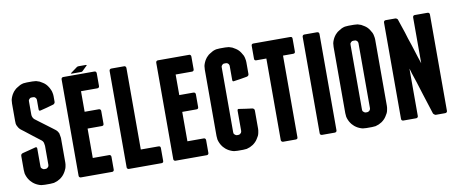

<svg xmlns="http://www.w3.org/2000/svg" viewBox="-66 -1034 3142 1319"><g transform="rotate(-10 1504.5 -374.0)"><path d="M194.3 -707Q194.3 -707 174.8 -707Q156.2 -707 156.2 -707Q156.2 -707 156.2 -707Q156.2 -707 156.2 -707Q143.6 -707 130.9 -705.1Q118.2 -702.1 107.4 -697.3Q95.7 -691.4 85.9 -684.6Q75.2 -678.7 67.4 -669.9Q58.6 -662.1 51.8 -651.4Q44.9 -641.6 40 -629.9Q35.2 -619.1 32.2 -606.4Q30.3 -593.8 30.3 -581.1Q30.3 -581.1 30.3 -565.4Q30.3 -549.8 30.3 -530.3Q30.3 -505.9 30.3 -483.4Q30.3 -460.9 30.3 -460.9Q30.3 -460.9 30.3 -460.9Q30.3 -460.9 30.3 -460.9Q30.3 -450.2 31.2 -440.4Q33.2 -430.7 37.1 -423.8Q40 -417 44.9 -410.2Q50.8 -402.3 57.6 -396.5Q57.6 -396.5 82 -377.9Q105.5 -359.4 131.8 -338.9Q153.3 -322.3 169.9 -309.6Q186.5 -296.9 186.5 -296.9Q186.5 -296.9 186.5 -296.9Q186.5 -296.9 186.5 -296.9Q191.4 -293 194.3 -289.1Q197.3 -284.2 199.2 -279.3Q200.2 -273.4 201.2 -268.6Q202.1 -262.7 203.1 -255.9Q203.1 -255.9 203.1 -239.3Q203.1 -222.7 203.1 -200.2Q203.1 -172.9 203.1 -148.4Q203.1 -124 203.1 -124Q203.1 -124 203.1 -124Q203.1 -124 203.1 -124Q203.1 -119.1 201.2 -115.2Q200.2 -110.4 196.3 -107.4Q192.4 -103.5 188.5 -101.6Q184.6 -99.6 178.7 -99.6Q178.7 -99.6 174.8 -99.6Q170.9 -99.6 170.9 -99.6Q170.9 -99.6 170.9 -99.6Q170.9 -99.6 170.9 -99.6Q166 -99.6 162.1 -101.6Q158.2 -103.5 154.3 -107.4Q150.4 -110.4 148.4 -115.2Q147.5 -119.1 147.5 -124Q147.5 -124 147.5 -139.6Q147.5 -156.2 147.5 -176.8Q147.5 -201.2 147.5 -224.6Q147.5 -247.1 147.5 -247.1Q147.5 -247.1 147.5 -247.1Q147.5 -247.1 147.5 -247.1Q147.5 -253.9 143.6 -256.8Q140.6 -258.8 133.8 -256.8Q133.8 -256.8 88.9 -245.1Q43 -233.4 43 -233.4Q43 -233.4 43 -233.4Q43 -233.4 43 -233.4Q36.1 -230.5 33.2 -226.6Q30.3 -221.7 30.3 -214.8Q30.3 -214.8 30.3 -167Q30.3 -119.1 30.3 -119.1Q30.3 -119.1 30.3 -119.1Q30.3 -119.1 30.3 -119.1Q30.3 -106.4 32.2 -93.8Q35.2 -81.1 40 -70.3Q44.9 -58.6 51.8 -48.8Q58.6 -38.1 67.4 -30.3Q75.2 -21.5 85.9 -14.6Q95.7 -7.8 107.4 -2.9Q118.2 2 130.9 4.9Q143.6 6.8 156.2 6.8Q156.2 6.8 174.8 6.8Q194.3 6.8 194.3 6.8Q194.3 6.8 194.3 6.8Q194.3 6.8 194.3 6.8Q207 6.8 219.7 4.9Q231.4 2 243.2 -2.9Q253.9 -7.8 264.6 -14.6Q274.4 -21.5 283.2 -30.3Q291 -38.1 297.9 -48.8Q304.7 -58.6 309.6 -70.3Q315.4 -81.1 317.4 -93.8Q320.3 -106.4 320.3 -119.1Q320.3 -119.1 320.3 -140.6Q320.3 -163.1 320.3 -192.4Q320.3 -226.6 320.3 -258.8Q320.3 -291 320.3 -291Q320.3 -291 320.3 -291Q320.3 -291 320.3 -291Q319.3 -299.8 317.4 -308.6Q316.4 -316.4 314.5 -324.2Q311.5 -331.1 306.6 -337.9Q300.8 -345.7 293 -351.6Q293 -351.6 276.4 -364.3Q259.8 -377 237.3 -393.6Q210.9 -413.1 186.5 -431.6Q162.1 -450.2 162.1 -450.2Q162.1 -450.2 162.1 -450.2Q162.1 -450.2 162.1 -450.2Q158.2 -454.1 155.3 -458Q152.3 -461.9 151.4 -465.8Q149.4 -469.7 148.4 -474.6Q147.5 -479.5 147.5 -485.4Q147.5 -485.4 147.5 -530.3Q147.5 -576.2 147.5 -576.2Q147.5 -576.2 147.5 -576.2Q147.5 -576.2 147.5 -576.2Q147.5 -581.1 148.4 -585Q150.4 -588.9 154.3 -592.8Q158.2 -596.7 162.1 -598.6Q166 -599.6 170.9 -599.6Q170.9 -599.6 174.8 -599.6Q178.7 -599.6 178.7 -599.6Q178.7 -599.6 178.7 -599.6Q178.7 -599.6 178.7 -599.6Q184.6 -599.6 188.5 -598.6Q192.4 -596.7 196.3 -592.8Q200.2 -588.9 201.2 -585Q203.1 -581.1 203.1 -576.2Q203.1 -576.2 203.1 -543.9Q203.1 -510.7 203.1 -510.7Q203.1 -510.7 203.1 -510.7Q203.1 -510.7 203.1 -510.7Q203.1 -503.9 206.1 -502Q209 -499 215.8 -501Q215.8 -501 261.7 -512.7Q306.6 -525.4 306.6 -525.4Q306.6 -525.4 306.6 -525.4Q306.6 -525.4 306.6 -525.4Q313.5 -527.3 316.4 -532.2Q320.3 -536.1 320.3 -543Q320.3 -543 320.3 -561.5Q320.3 -581.1 320.3 -581.1Q320.3 -581.1 320.3 -581.1Q320.3 -581.1 320.3 -581.1Q320.3 -593.8 317.4 -606.4Q315.4 -619.1 309.6 -629.9Q304.7 -641.6 297.9 -651.4Q291 -662.1 283.2 -669.9Q274.4 -678.7 264.6 -684.6Q253.9 -691.4 243.2 -697.3Q231.4 -702.1 219.7 -705.1Q207 -707 194.3 -707Q194.3 -707 194.3 -707Q194.3 -707 194.3 -707Z M626 -117.2Q626 -117.2 611.3 -117.2Q596.7 -117.2 577.1 -117.2Q553.7 -117.2 533.2 -117.2Q511.7 -117.2 511.7 -117.2Q511.7 -117.2 511.7 -155.3Q511.7 -193.4 511.7 -234.4Q511.7 -269.5 511.7 -295.9Q511.7 -322.3 511.7 -322.3Q511.7 -322.3 524.4 -322.3Q537.1 -322.3 553.7 -322.3Q574.2 -322.3 592.8 -322.3Q610.4 -322.3 610.4 -322.3Q610.4 -322.3 610.4 -322.3Q610.4 -322.3 610.4 -322.3Q617.2 -322.3 621.1 -325.2Q625 -329.1 625 -335.9Q625 -335.9 625 -380.9Q625 -424.8 625 -424.8Q625 -424.8 625 -424.8Q625 -424.8 625 -424.8Q625 -431.6 621.1 -435.5Q617.2 -439.5 610.4 -439.5Q610.4 -439.5 592.8 -439.5Q574.2 -439.5 553.7 -439.5Q537.1 -439.5 524.4 -439.5Q511.7 -439.5 511.7 -439.5Q511.7 -439.5 511.7 -458Q511.7 -476.6 511.7 -500Q511.7 -530.3 511.7 -556.6Q511.7 -583 511.7 -583Q511.7 -583 533.2 -583Q553.7 -583 577.1 -583Q596.7 -583 611.3 -583Q626 -583 626 -583Q626 -583 626 -583Q626 -583 626 -583Q632.8 -583 635.7 -586.9Q639.6 -589.8 639.6 -596.7Q639.6 -596.7 639.6 -641.6Q639.6 -685.5 639.6 -685.5Q639.6 -685.5 639.6 -685.5Q639.6 -685.5 639.6 -685.5Q639.6 -692.4 635.7 -696.3Q632.8 -700.2 626 -700.2Q626 -700.2 597.7 -700.2Q569.3 -700.2 533.2 -700.2Q488.3 -700.2 448.2 -700.2Q408.2 -700.2 408.2 -700.2Q408.2 -700.2 408.2 -700.2Q408.2 -700.2 408.2 -700.2Q402.3 -700.2 398.4 -696.3Q394.5 -692.4 394.5 -685.5Q394.5 -685.5 394.5 -647.5Q394.5 -608.4 394.5 -546.9Q394.5 -514.6 394.5 -476.6Q394.5 -439.5 394.5 -400.4Q394.5 -352.5 394.5 -303.7Q394.5 -254.9 394.5 -210Q394.5 -127.9 394.5 -70.3Q394.5 -13.7 394.5 -13.7Q394.5 -13.7 394.5 -13.7Q394.5 -13.7 394.5 -13.7Q394.5 -6.8 398.4 -3.9Q402.3 0 408.2 0Q408.2 0 436.5 0Q464.8 0 501 0Q545.9 0 585.9 0Q626 0 626 0Q626 0 626 0Q626 0 626 0Q632.8 0 635.7 -3.9Q639.6 -6.8 639.6 -13.7Q639.6 -13.7 639.6 -58.6Q639.6 -102.5 639.6 -102.5Q639.6 -102.5 639.6 -102.5Q639.6 -102.5 639.6 -102.5Q639.6 -109.4 635.7 -113.3Q632.8 -117.2 626 -117.2Q626 -117.2 626 -117.2Q626 -117.2 626 -117.2ZM514.6 -752.9Q517.6 -753.9 523.4 -754.9Q541 -754.9 577.1 -754.9Q578.1 -753.9 582 -752Q569.3 -739.3 544.9 -715.8Q542 -714.8 538.1 -712.9Q514.6 -712.9 468.8 -712.9Q467.8 -713.9 463.9 -715.8Q481.4 -728.5 514.6 -752.9Z M970.7 -117.2Q970.7 -117.2 955.1 -117.2Q938.5 -117.2 918 -117.2Q892.6 -117.2 869.1 -117.2Q846.7 -117.2 846.7 -117.2Q846.7 -117.2 846.7 -190.4Q846.7 -264.6 846.7 -359.4Q846.7 -399.4 846.7 -440.4Q846.7 -482.4 846.7 -520.5Q846.7 -589.8 846.7 -637.7Q846.7 -685.5 846.7 -685.5Q846.7 -685.5 846.7 -685.5Q846.7 -685.5 846.7 -685.5Q846.7 -692.4 842.8 -696.3Q839.8 -700.2 833 -700.2Q833 -700.2 788.1 -700.2Q744.1 -700.2 744.1 -700.2Q744.1 -700.2 744.1 -700.2Q744.1 -700.2 744.1 -700.2Q737.3 -700.2 733.4 -696.3Q729.5 -692.4 729.5 -685.5Q729.5 -685.5 729.5 -647.5Q729.5 -608.4 729.5 -546.9Q729.5 -514.6 729.5 -476.6Q729.5 -439.5 729.5 -400.4Q729.5 -352.5 729.5 -303.7Q729.5 -254.9 729.5 -210Q729.5 -127.9 729.5 -70.3Q729.5 -13.7 729.5 -13.7Q729.5 -13.7 729.5 -13.7Q729.5 -13.7 729.5 -13.7Q729.5 -6.8 733.4 -3.9Q737.3 0 744.1 0Q744.1 0 788.1 0Q833 0 833 0Q833 0 833 0Q834 0 834 0Q834 0 835 0Q835.9 0 835.9 0Q835.9 0 853.5 0Q871.1 0 893.6 0Q920.9 0 945.3 0Q970.7 0 970.7 0Q970.7 0 970.7 0Q970.7 0 970.7 0Q977.5 0 981.4 -3.9Q984.4 -6.8 984.4 -13.7Q984.4 -13.7 984.4 -58.6Q984.4 -102.5 984.4 -102.5Q984.4 -102.5 984.4 -102.5Q984.4 -102.5 984.4 -102.5Q984.4 -109.4 981.4 -113.3Q977.5 -117.2 970.7 -117.2Q970.7 -117.2 970.7 -117.2Q970.7 -117.2 970.7 -117.2Z M1286.1 -117.2Q1286.1 -117.2 1271.5 -117.2Q1256.8 -117.2 1237.3 -117.2Q1213.9 -117.2 1193.4 -117.2Q1171.9 -117.2 1171.9 -117.2Q1171.9 -117.2 1171.9 -155.3Q1171.9 -193.4 1171.9 -234.4Q1171.9 -269.5 1171.9 -295.9Q1171.9 -322.3 1171.9 -322.3Q1171.9 -322.3 1184.6 -322.3Q1197.3 -322.3 1213.9 -322.3Q1234.4 -322.3 1252.9 -322.3Q1270.5 -322.3 1270.5 -322.3Q1270.5 -322.3 1270.5 -322.3Q1270.5 -322.3 1270.5 -322.3Q1277.3 -322.3 1281.2 -325.2Q1285.2 -329.1 1285.2 -335.9Q1285.2 -335.9 1285.2 -380.9Q1285.2 -424.8 1285.2 -424.8Q1285.2 -424.8 1285.2 -424.8Q1285.2 -424.8 1285.2 -424.8Q1285.2 -431.6 1281.2 -435.5Q1277.3 -439.5 1270.5 -439.5Q1270.5 -439.5 1252.9 -439.5Q1234.4 -439.5 1213.9 -439.5Q1197.3 -439.5 1184.6 -439.5Q1171.9 -439.5 1171.9 -439.5Q1171.9 -439.5 1171.9 -458Q1171.9 -476.6 1171.9 -500Q1171.9 -530.3 1171.9 -556.6Q1171.9 -583 1171.9 -583Q1171.9 -583 1193.4 -583Q1213.9 -583 1237.3 -583Q1256.8 -583 1271.5 -583Q1286.1 -583 1286.1 -583Q1286.1 -583 1286.1 -583Q1286.1 -583 1286.1 -583Q1293 -583 1295.9 -586.9Q1299.8 -589.8 1299.8 -596.7Q1299.8 -596.7 1299.8 -641.6Q1299.8 -685.5 1299.8 -685.5Q1299.8 -685.5 1299.8 -685.5Q1299.8 -685.5 1299.8 -685.5Q1299.8 -692.4 1295.9 -696.3Q1293 -700.2 1286.1 -700.2Q1286.1 -700.2 1257.8 -700.2Q1229.5 -700.2 1193.4 -700.2Q1148.4 -700.2 1108.4 -700.2Q1068.4 -700.2 1068.4 -700.2Q1068.4 -700.2 1068.4 -700.2Q1068.4 -700.2 1068.4 -700.2Q1062.5 -700.2 1058.6 -696.3Q1054.7 -692.4 1054.7 -685.5Q1054.7 -685.5 1054.7 -647.5Q1054.7 -608.4 1054.7 -546.9Q1054.7 -514.6 1054.7 -476.6Q1054.7 -439.5 1054.7 -400.4Q1054.7 -352.5 1054.7 -303.7Q1054.7 -254.9 1054.7 -210Q1054.7 -127.9 1054.7 -70.3Q1054.7 -13.7 1054.7 -13.7Q1054.7 -13.7 1054.7 -13.7Q1054.7 -13.7 1054.7 -13.7Q1054.7 -6.8 1058.6 -3.9Q1062.5 0 1068.4 0Q1068.4 0 1096.7 0Q1125 0 1161.1 0Q1206.1 0 1246.1 0Q1286.1 0 1286.1 0Q1286.1 0 1286.1 0Q1286.1 0 1286.1 0Q1293 0 1295.9 -3.9Q1299.8 -6.8 1299.8 -13.7Q1299.8 -13.7 1299.8 -58.6Q1299.8 -102.5 1299.8 -102.5Q1299.8 -102.5 1299.8 -102.5Q1299.8 -102.5 1299.8 -102.5Q1299.8 -109.4 1295.9 -113.3Q1293 -117.2 1286.1 -117.2Q1286.1 -117.2 1286.1 -117.2Q1286.1 -117.2 1286.1 -117.2Z M1539.1 -707Q1539.1 -707 1519.5 -707Q1501 -707 1501 -707Q1501 -707 1501 -707Q1501 -707 1501 -707Q1488.3 -707 1475.6 -705.1Q1462.9 -702.1 1452.1 -697.3Q1440.4 -691.4 1430.7 -684.6Q1419.9 -678.7 1412.1 -669.9Q1403.3 -662.1 1396.5 -651.4Q1389.6 -641.6 1384.8 -629.9Q1379.9 -619.1 1377 -606.4Q1375 -593.8 1375 -581.1Q1375 -581.1 1375 -521.5Q1375 -461.9 1375 -384.8Q1375 -323.2 1375 -262.7Q1375 -202.1 1375 -164.1Q1375 -143.6 1375 -130.9Q1375 -119.1 1375 -119.1Q1375 -119.1 1375 -119.1Q1375 -119.1 1375 -119.1Q1375 -106.4 1377 -93.8Q1379.9 -81.1 1384.8 -70.3Q1389.6 -58.6 1396.5 -48.8Q1403.3 -38.1 1412.1 -30.3Q1419.9 -21.5 1430.7 -14.6Q1440.4 -7.8 1452.1 -2.9Q1462.9 2 1475.6 4.9Q1488.3 6.8 1501 6.8Q1501 6.8 1519.5 6.8Q1539.1 6.8 1539.1 6.8Q1539.1 6.8 1539.1 6.8Q1539.1 6.8 1539.1 6.8Q1551.8 6.8 1564.5 4.9Q1576.2 2 1587.9 -2.9Q1598.6 -7.8 1609.4 -14.6Q1619.1 -21.5 1627.9 -30.3Q1635.7 -38.1 1642.6 -48.8Q1649.4 -58.6 1655.3 -70.3Q1660.2 -81.1 1662.1 -93.8Q1665 -106.4 1665 -119.1Q1665 -119.1 1665 -134.8Q1665 -151.4 1665 -171.9Q1665 -198.2 1665 -220.7Q1665 -244.1 1665 -244.1Q1665 -244.1 1665 -244.1Q1665 -244.1 1665 -244.1Q1665 -251 1662.1 -254.9Q1658.2 -259.8 1651.4 -261.7Q1651.4 -261.7 1606.4 -267.6Q1560.5 -274.4 1560.5 -274.4Q1560.5 -274.4 1560.5 -274.4Q1560.5 -274.4 1560.5 -274.4Q1553.7 -276.4 1550.8 -273.4Q1547.9 -270.5 1547.9 -263.7Q1547.9 -263.7 1547.9 -238.3Q1547.9 -212.9 1547.9 -183.6Q1547.9 -160.2 1547.9 -142.6Q1547.9 -124 1547.9 -124Q1547.9 -124 1547.9 -124Q1547.9 -124 1547.9 -124Q1547.9 -119.1 1545.9 -115.2Q1544.9 -110.4 1541 -107.4Q1537.1 -103.5 1533.2 -101.6Q1529.3 -99.6 1523.4 -99.6Q1523.4 -99.6 1519.5 -99.6Q1515.6 -99.6 1515.6 -99.6Q1515.6 -99.6 1515.6 -99.6Q1515.6 -99.6 1515.6 -99.6Q1510.7 -99.6 1506.8 -101.6Q1502.9 -103.5 1499 -107.4Q1495.1 -110.4 1493.2 -115.2Q1492.2 -119.1 1492.2 -124Q1492.2 -124 1492.2 -182.6Q1492.2 -240.2 1492.2 -316.4Q1492.2 -348.6 1492.2 -380.9Q1492.2 -414.1 1492.2 -443.4Q1492.2 -500 1492.2 -538.1Q1492.2 -576.2 1492.2 -576.2Q1492.2 -576.2 1492.2 -576.2Q1492.2 -576.2 1492.2 -576.2Q1492.2 -581.1 1493.2 -585Q1495.1 -588.9 1499 -592.8Q1502.9 -596.7 1506.8 -598.6Q1510.7 -599.6 1515.6 -599.6Q1515.6 -599.6 1519.5 -599.6Q1523.4 -599.6 1523.4 -599.6Q1523.4 -599.6 1523.4 -599.6Q1523.4 -599.6 1523.4 -599.6Q1529.3 -599.6 1533.2 -598.6Q1537.1 -596.7 1541 -592.8Q1544.9 -588.9 1545.9 -585Q1547.9 -581.1 1547.9 -576.2Q1547.9 -576.2 1547.9 -527.3Q1547.9 -478.5 1547.9 -478.5Q1547.9 -478.5 1547.9 -478.5Q1547.9 -478.5 1547.9 -478.5Q1547.9 -472.7 1550.8 -469.7Q1553.7 -466.8 1560.5 -468.8Q1560.5 -468.8 1606.4 -475.6Q1651.4 -483.4 1651.4 -483.4Q1651.4 -483.4 1651.4 -483.4Q1651.4 -483.4 1651.4 -483.4Q1658.2 -485.4 1662.1 -490.2Q1665 -494.1 1665 -501Q1665 -501 1665 -541Q1665 -581.1 1665 -581.1Q1665 -581.1 1665 -581.1Q1665 -581.1 1665 -581.1Q1665 -593.8 1662.1 -606.4Q1660.2 -619.1 1655.3 -629.9Q1649.4 -641.6 1642.6 -651.4Q1635.7 -662.1 1627.9 -669.9Q1619.1 -678.7 1609.4 -684.6Q1598.6 -691.4 1587.9 -697.3Q1576.2 -702.1 1564.5 -705.1Q1551.8 -707 1539.1 -707Q1539.1 -707 1539.1 -707Q1539.1 -707 1539.1 -707Z M1992.2 -700.2Q1992.2 -700.2 1959 -700.2Q1925.8 -700.2 1882.8 -700.2Q1830.1 -700.2 1782.2 -700.2Q1734.4 -700.2 1734.4 -700.2Q1734.4 -700.2 1734.4 -700.2Q1734.4 -700.2 1734.4 -700.2Q1727.5 -700.2 1723.6 -696.3Q1720.7 -692.4 1720.7 -685.5Q1720.7 -685.5 1720.7 -641.6Q1720.7 -596.7 1720.7 -596.7Q1720.7 -596.7 1720.7 -596.7Q1720.7 -596.7 1720.7 -596.7Q1720.7 -589.8 1723.6 -586.9Q1727.5 -583 1734.4 -583Q1734.4 -583 1769.5 -583Q1804.7 -583 1804.7 -583Q1804.7 -583 1804.7 -509.8Q1804.7 -436.5 1804.7 -340.8Q1804.7 -300.8 1804.7 -259.8Q1804.7 -218.8 1804.7 -180.7Q1804.7 -110.4 1804.7 -62.5Q1804.7 -13.7 1804.7 -13.7Q1804.7 -13.7 1804.7 -13.7Q1804.7 -13.7 1804.7 -13.7Q1804.7 -10.7 1805.7 -8.8Q1806.6 -5.9 1809.6 -3.9Q1811.5 -2 1813.5 -1Q1816.4 0 1818.4 0Q1818.4 0 1863.3 0Q1907.2 0 1907.2 0Q1907.2 0 1907.2 0Q1907.2 0 1907.2 0Q1914.1 0 1918 -3.9Q1920.9 -6.8 1920.9 -13.7Q1920.9 -13.7 1920.9 -87.9Q1920.9 -161.1 1920.9 -255.9Q1920.9 -296.9 1920.9 -337.9Q1920.9 -378.9 1920.9 -417Q1920.9 -486.3 1920.9 -535.2Q1920.9 -583 1920.9 -583Q1920.9 -583 1957 -583Q1992.2 -583 1992.2 -583Q1992.2 -583 1992.2 -583Q1992.2 -583 1992.2 -583Q1999 -583 2002.9 -586.9Q2005.9 -589.8 2005.9 -596.7Q2005.9 -596.7 2005.9 -641.6Q2005.9 -685.5 2005.9 -685.5Q2005.9 -685.5 2005.9 -685.5Q2005.9 -685.5 2005.9 -685.5Q2005.9 -692.4 2002.9 -696.3Q1999 -700.2 1992.2 -700.2Q1992.2 -700.2 1992.2 -700.2Q1992.2 -700.2 1992.2 -700.2Z M2193.4 -685.5Q2193.4 -685.5 2193.4 -685.5Q2193.4 -685.5 2193.4 -685.5Q2193.4 -692.4 2189.5 -696.3Q2185.5 -700.2 2179.7 -700.2Q2179.7 -700.2 2134.8 -700.2Q2089.8 -700.2 2089.8 -700.2Q2089.8 -700.2 2089.8 -700.2Q2089.8 -700.2 2089.8 -700.2Q2084 -700.2 2080.1 -696.3Q2076.2 -692.4 2076.2 -685.5Q2076.2 -685.5 2076.2 -647.5Q2076.2 -608.4 2076.2 -546.9Q2076.2 -514.6 2076.2 -476.6Q2076.2 -439.5 2076.2 -400.4Q2076.2 -352.5 2076.2 -303.7Q2076.2 -254.9 2076.2 -210Q2076.2 -127.9 2076.2 -70.3Q2076.2 -13.7 2076.2 -13.7Q2076.2 -13.7 2076.2 -13.7Q2076.2 -13.7 2076.2 -13.7Q2076.2 -6.8 2080.1 -3.9Q2084 0 2089.8 0Q2089.8 0 2134.8 0Q2179.7 0 2179.7 0Q2179.7 0 2179.7 0Q2179.7 0 2179.7 0Q2185.5 0 2189.5 -3.9Q2193.4 -6.8 2193.4 -13.7Q2193.4 -13.7 2193.4 -52.7Q2193.4 -91.8 2193.4 -153.3Q2193.4 -185.5 2193.4 -222.7Q2193.4 -260.7 2193.4 -299.8Q2193.4 -347.7 2193.4 -396.5Q2193.4 -445.3 2193.4 -490.2Q2193.4 -572.3 2193.4 -628.9Q2193.4 -685.5 2193.4 -685.5Z M2563.5 -581.1Q2563.5 -581.1 2563.5 -581.1Q2563.5 -581.1 2563.5 -581.1Q2563.5 -593.8 2560.5 -606.4Q2558.6 -619.1 2553.7 -629.9Q2547.9 -641.6 2541 -651.4Q2534.2 -662.1 2526.4 -669.9Q2517.6 -678.7 2507.8 -684.6Q2497.1 -691.4 2486.3 -697.3Q2474.6 -702.1 2462.9 -705.1Q2450.2 -707 2437.5 -707Q2437.5 -707 2418 -707Q2399.4 -707 2399.4 -707Q2399.4 -707 2399.4 -707Q2399.4 -707 2399.4 -707Q2386.7 -707 2374 -705.1Q2361.3 -702.1 2350.6 -697.3Q2338.9 -691.4 2329.1 -684.6Q2318.4 -678.7 2310.5 -669.9Q2301.8 -662.1 2294.9 -651.4Q2288.1 -641.6 2283.2 -629.9Q2278.3 -619.1 2275.4 -606.4Q2273.4 -593.8 2273.4 -581.1Q2273.4 -581.1 2273.4 -521.5Q2273.4 -461.9 2273.4 -384.8Q2273.4 -323.2 2273.4 -262.7Q2273.4 -202.1 2273.4 -164.1Q2273.4 -143.6 2273.4 -130.9Q2273.4 -119.1 2273.4 -119.1Q2273.4 -119.1 2273.4 -119.1Q2273.4 -119.1 2273.4 -119.1Q2273.4 -106.4 2275.4 -93.8Q2278.3 -81.1 2283.2 -70.3Q2288.1 -58.6 2294.9 -48.8Q2301.8 -38.1 2310.5 -30.3Q2318.4 -21.5 2329.1 -14.6Q2338.9 -7.8 2350.6 -2.9Q2361.3 2 2374 4.9Q2386.7 6.8 2399.4 6.8Q2399.4 6.8 2418 6.8Q2437.5 6.8 2437.5 6.8Q2437.5 6.8 2437.5 6.8Q2437.5 6.8 2437.5 6.8Q2450.2 6.8 2462.9 4.9Q2474.6 2 2486.3 -2.9Q2497.1 -7.8 2507.8 -14.6Q2517.6 -21.5 2526.4 -30.3Q2534.2 -38.1 2541 -48.8Q2547.9 -58.6 2553.7 -70.3Q2558.6 -81.1 2560.5 -93.8Q2563.5 -106.4 2563.5 -119.1Q2563.5 -119.1 2563.5 -178.7Q2563.5 -238.3 2563.5 -315.4Q2563.5 -348.6 2563.5 -381.8Q2563.5 -416 2563.5 -446.3Q2563.5 -502.9 2563.5 -542Q2563.5 -581.1 2563.5 -581.1ZM2446.3 -124Q2446.3 -124 2446.3 -124Q2446.3 -124 2446.3 -124Q2446.3 -119.1 2444.3 -115.2Q2443.4 -110.4 2439.5 -107.4Q2435.5 -103.5 2431.6 -101.6Q2427.7 -99.6 2421.9 -99.6Q2421.9 -99.6 2418 -99.6Q2414.1 -99.6 2414.1 -99.6Q2414.1 -99.6 2414.1 -99.6Q2414.1 -99.6 2414.1 -99.6Q2409.2 -99.6 2405.3 -101.6Q2401.4 -103.5 2397.5 -107.4Q2393.6 -110.4 2391.6 -115.2Q2390.6 -119.1 2390.6 -124Q2390.6 -124 2390.6 -182.6Q2390.6 -240.2 2390.6 -316.4Q2390.6 -348.6 2390.6 -380.9Q2390.6 -414.1 2390.6 -443.4Q2390.6 -500 2390.6 -538.1Q2390.6 -576.2 2390.6 -576.2Q2390.6 -576.2 2390.6 -576.2Q2390.6 -576.2 2390.6 -576.2Q2390.6 -581.1 2391.6 -585Q2393.6 -588.9 2397.5 -592.8Q2401.4 -596.7 2405.3 -598.6Q2409.2 -599.6 2414.1 -599.6Q2414.1 -599.6 2418 -599.6Q2421.9 -599.6 2421.9 -599.6Q2421.9 -599.6 2421.9 -599.6Q2421.9 -599.6 2421.9 -599.6Q2427.7 -599.6 2431.6 -598.6Q2435.5 -596.7 2439.5 -592.8Q2443.4 -588.9 2444.3 -585Q2446.3 -581.1 2446.3 -576.2Q2446.3 -576.2 2446.3 -517.6Q2446.3 -460 2446.3 -383.8Q2446.3 -351.6 2446.3 -318.4Q2446.3 -286.1 2446.3 -255.9Q2446.3 -200.2 2446.3 -162.1Q2446.3 -124 2446.3 -124Z M2949.2 -700.2Q2949.2 -700.2 2905.3 -700.2Q2860.4 -700.2 2860.4 -700.2Q2860.4 -700.2 2860.4 -700.2Q2860.4 -700.2 2860.4 -700.2Q2853.5 -700.2 2850.6 -696.3Q2846.7 -692.4 2846.7 -685.5Q2846.7 -685.5 2846.7 -627Q2846.7 -567.4 2846.7 -502Q2846.7 -449.2 2846.7 -407.2Q2846.7 -366.2 2846.7 -366.2Q2846.7 -366.2 2833 -407.2Q2819.3 -449.2 2802.7 -502.9Q2794.9 -525.4 2787.1 -548.8Q2779.3 -572.3 2773.4 -593.8Q2759.8 -632.8 2751 -660.2Q2742.2 -686.5 2742.2 -686.5Q2742.2 -686.5 2742.2 -686.5Q2742.2 -686.5 2742.2 -686.5Q2742.2 -689.5 2740.2 -691.4Q2738.3 -693.4 2735.4 -696.3Q2732.4 -698.2 2729.5 -699.2Q2726.6 -700.2 2723.6 -700.2Q2723.6 -700.2 2690.4 -700.2Q2657.2 -700.2 2657.2 -700.2Q2657.2 -700.2 2657.2 -700.2Q2657.2 -700.2 2657.2 -700.2Q2651.4 -700.2 2647.5 -696.3Q2643.6 -692.4 2643.6 -685.5Q2643.6 -685.5 2643.6 -647.5Q2643.6 -608.4 2643.6 -546.9Q2643.6 -514.6 2643.6 -476.6Q2643.6 -439.5 2643.6 -400.4Q2643.6 -352.5 2643.6 -303.7Q2643.6 -254.9 2643.6 -210Q2643.6 -127.9 2643.6 -70.3Q2643.6 -13.7 2643.6 -13.7Q2643.6 -13.7 2643.6 -13.7Q2643.6 -13.7 2643.6 -13.7Q2643.6 -6.8 2647.5 -3.9Q2651.4 0 2657.2 0Q2657.2 0 2702.1 0Q2747.1 0 2747.1 0Q2747.1 0 2747.1 0Q2747.1 0 2747.1 0Q2752.9 0 2756.8 -3.9Q2760.7 -6.8 2760.7 -13.7Q2760.7 -13.7 2760.7 -56.6Q2760.7 -98.6 2760.7 -154.3Q2760.7 -198.2 2760.7 -241.2Q2760.7 -284.2 2760.7 -311.5Q2760.7 -327.1 2760.7 -335Q2760.7 -343.8 2760.7 -343.8Q2760.7 -343.8 2763.7 -335Q2766.6 -327.1 2770.5 -311.5Q2780.3 -284.2 2793.9 -241.2Q2807.6 -197.3 2821.3 -153.3Q2838.9 -98.6 2852.5 -55.7Q2866.2 -12.7 2866.2 -12.7Q2866.2 -12.7 2866.2 -12.7Q2866.2 -12.7 2866.2 -12.7Q2867.2 -10.7 2869.1 -8.8Q2872.1 -5.9 2875 -3.9Q2877 -2 2879.9 -1Q2882.8 0 2885.7 0Q2885.7 0 2918 0Q2949.2 0 2949.2 0Q2949.2 0 2949.2 0Q2949.2 0 2949.2 0Q2956.1 0 2960 -3.9Q2963.9 -6.8 2963.9 -13.7Q2963.9 -13.7 2963.9 -52.7Q2963.9 -91.8 2963.9 -153.3Q2963.9 -185.5 2963.9 -222.7Q2963.9 -260.7 2963.9 -299.8Q2963.9 -347.7 2963.9 -396.5Q2963.9 -445.3 2963.9 -490.2Q2963.9 -572.3 2963.9 -628.9Q2963.9 -685.5 2963.9 -685.5Q2963.9 -685.5 2963.9 -685.5Q2963.9 -685.5 2963.9 -685.5Q2963.9 -692.4 2960 -696.3Q2956.1 -700.2 2949.2 -700.2Q2949.2 -700.2 2949.2 -700.2Q2949.2 -700.2 2949.2 -700.2Z"/></g></svg>

Font: Franchise Goodkids
Style: Regular
Weight: 500
Designer: ""
Version: ""